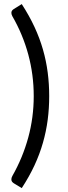

<svg xmlns="http://www.w3.org/2000/svg" viewBox="-20 -796 340 962"><path d="M149 -314.5Q149 -421.5 121.8 -522.5Q94.5 -623.5 42 -714.5Q37 -724 37 -731.5Q37 -738.5 40.5 -743Q44 -747.5 49.5 -751L89 -775.5Q126.5 -717.5 152.8 -661Q179 -604.5 195.2 -547.8Q211.5 -491 219 -433Q226.5 -375 226.5 -314.5Q226.5 -253.5 219 -195.8Q211.5 -138 195.2 -81Q179 -24 152.8 32.5Q126.5 89 89 146.5L49.5 122.5Q44 119 40.5 114.5Q37 110 37 103Q37 99 38 95Q39 91 42 85.5Q94 -6 121.5 -106.8Q149 -207.5 149 -314.5Z"/></svg>

Font: LatoHex
Style: Regular
Weight: 400
Designer: Lukasz Dziedzic
Foundry: tyPoland Lukasz Dziedzic
Version: Version 1.104; Western+Polish opensource